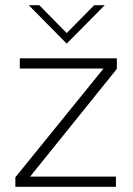

<svg xmlns="http://www.w3.org/2000/svg" viewBox="-20 -717 510 737"><path d="M425 0H39V-36.5L377.5 -454H56V-493H428.5V-452.5L95.5 -39H425ZM236 -549.5 90.5 -697H131L236 -590L341.5 -697H382Z"/></svg>

Font: Acari Sans Neue Light
Style: Regular
Weight: 300
Designer: Alfredo Marco Pradil (font), Cristiano Sobral (main changes)
Foundry: Hanken Design Co. (font), Cristiano Sobral (main changes)
Version: Version 2.459;March 19, 2022;FontCreator 14.0.0.2808 64-bit;